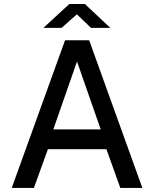

<svg xmlns="http://www.w3.org/2000/svg" viewBox="-20 -920 754 940"><path d="M37.5 0 298.5 -723H416.5L677 0H569L501 -189.5H214.5L146 0ZM241 -286.5H473L357 -619ZM192.5 -783.5 319.5 -900.5H395.5L520 -783.5H425.5L356.5 -850L281.5 -783.5Z"/></svg>

Font: Public Sans Thin Medium
Style: Regular
Weight: 500
Version: Version 2.001